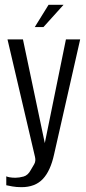

<svg xmlns="http://www.w3.org/2000/svg" viewBox="-20 -658 358 795"><path d="M69 117Q48 117 31.5 114Q15 111 6 109V72Q9 74 19.5 76Q30 78 44 78Q59 78 77.5 73Q96 68 108 45Q114 35 121.5 22Q129 9 125 -8L11 -495H75L166 -63H165L253 -495H312L204 -19Q189 50 157 83.5Q125 117 69 117ZM124 -546 181 -638H243L160 -546Z"/></svg>

Font: Alumni Sans Thin
Style: Regular
Weight: 400
Version: Version 1.018